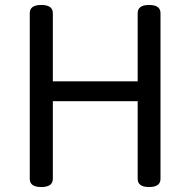

<svg xmlns="http://www.w3.org/2000/svg" viewBox="-20 -754 768 774"><path d="M146 0Q100 0 100 -33V-701Q100 -734 146 -734Q193 -734 193 -701V-426H535V-701Q535 -734 581 -734Q627 -734 627 -701V-33Q627 0 581 0Q535 0 535 -33V-346H193V-33Q193 0 146 0Z"/></svg>

Font: Swei Gothic CJK TC Regular
Style: Regular
Weight: 400
Version: Version 2.129